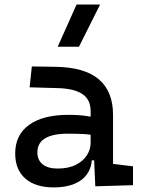

<svg xmlns="http://www.w3.org/2000/svg" viewBox="-20 -815 626 845"><path d="M399.4 4.9 392.6 -148.4 378.9 -191.4V-325.2Q378.9 -377 342.5 -401.1Q306.2 -425.3 234.4 -427.2L110.4 -430.7L120.1 -522.5L224.6 -521Q353 -519 415.3 -465.6Q477.5 -412.1 477.5 -309.6V-93.8L565.4 -83V0ZM216.8 9.8Q135.7 9.8 91.3 -29.3Q46.9 -68.4 46.9 -139.6Q46.9 -221.7 108.2 -265.6Q169.4 -309.6 281.2 -309.6Q327.6 -309.6 364 -304Q400.4 -298.3 428.7 -287.1L407.2 -216.8Q374.5 -224.1 343.3 -225.3Q312 -226.6 279.3 -226.6Q144.5 -226.6 144.5 -144.5Q144.5 -110.4 167.7 -91.8Q190.9 -73.2 233.4 -73.2Q281.7 -73.2 314.2 -89.8Q346.7 -106.4 362.8 -132.3Q378.9 -158.2 378.9 -185.5V-242.2L409.2 -109.4H368.2L384.8 -125Q384.8 -80.1 364 -50Q343.3 -20 305.7 -5.1Q268.1 9.8 216.8 9.8ZM233.9 -609.4 316.9 -794.9H420.4L327.6 -609.4Z"/></svg>

Font: Cascadia Code
Style: Regular
Weight: 400
Monospace: yes
Designer: Aaron Bell
Foundry: Saja Typeworks
Version: Version 2106.017